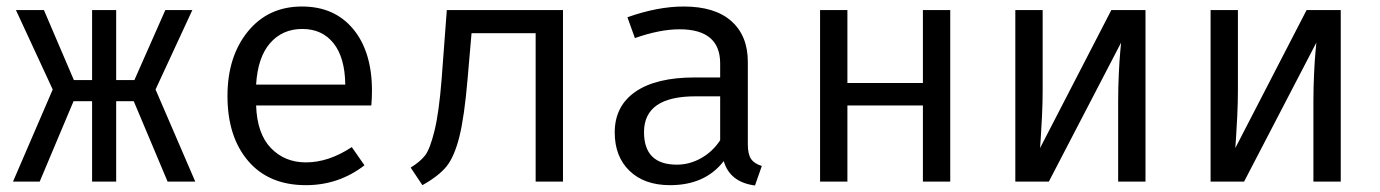

<svg xmlns="http://www.w3.org/2000/svg" viewBox="-20 -558 4240 590"><path d="M263 0V-247H206L102 0H20L142 -283L29 -527H115L207 -312H263V-527H337V-312H393L488 -527H571L458 -283L580 0H495L391 -247H337V0Z M767 -234Q770 -147 812.5 -103Q855 -59 920 -59Q990 -59 1061 -106L1100 -50Q1021 11 920 11Q806 11 742.5 -63.5Q679 -138 679 -263Q679 -384 741.5 -461Q804 -538 908 -538Q1008 -538 1065.5 -468.5Q1123 -399 1123 -279Q1123 -256 1121 -234ZM767 -298H1041Q1040 -381 1005 -425Q970 -469 909 -469Q848 -469 810 -425.5Q772 -382 767 -298Z M1710 -527V0H1626V-456H1429L1417 -317Q1407 -199 1391.5 -137.5Q1376 -76 1352 -46.5Q1328 -17 1278 11L1242 -43Q1271 -61 1286 -80Q1301 -99 1315 -155.5Q1329 -212 1337 -314L1353 -527Z M2278 -115Q2278 -84 2288 -69.5Q2298 -55 2321 -48L2300 12Q2223 2 2204 -63Q2147 11 2039 11Q1960 11 1914.5 -33Q1869 -77 1869 -151Q1869 -232 1932.5 -276Q1996 -320 2115 -320H2193V-363Q2193 -468 2068 -468Q2008 -468 1931 -441L1908 -505Q2001 -538 2081 -538Q2177 -538 2227.5 -493Q2278 -448 2278 -368ZM2060 -52Q2099 -52 2134.5 -72Q2170 -92 2193 -127V-262H2117Q1959 -262 1959 -152Q1959 -52 2060 -52Z M2816 0V-234H2584V0H2500V-527H2584V-303H2816V-527H2900V0Z M3500 -527V0H3416V-246Q3416 -288 3418 -331Q3420 -374 3422.5 -400Q3425 -426 3425 -427L3203 0H3100V-527H3184V-280Q3184 -244 3182 -201.5Q3180 -159 3178 -131.5Q3176 -104 3176 -103L3395 -527Z M4100 -527V0H4016V-246Q4016 -288 4018 -331Q4020 -374 4022.5 -400Q4025 -426 4025 -427L3803 0H3700V-527H3784V-280Q3784 -244 3782 -201.5Q3780 -159 3778 -131.5Q3776 -104 3776 -103L3995 -527Z"/></svg>

Font: Fira Mono
Style: Regular
Weight: 400
Designer: Carrois Corporate & Edenspiekermann AG
Foundry: Carrois Corporate GbR & Edenspiekermann AG
Version: Version 3.206;PS 003.206;hotconv 1.0.70;makeotf.lib2.5.58329